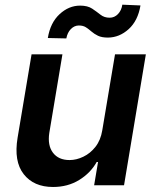

<svg xmlns="http://www.w3.org/2000/svg" viewBox="-20 -772 648 800"><path d="M406.2 -229.4 459.2 -545.5H587.7L496.8 0H372.2L388.5 -96.9H382.8Q357.2 -51.1 309.8 -22Q262.4 7.1 201 7.1Q120.7 7.1 78.8 -46.3Q36.9 -99.8 53.3 -198.2L111.5 -545.5H240.1L185.4 -218Q177.6 -166.2 200.6 -135.7Q223.7 -105.1 269.9 -105.1Q298.3 -105.1 327.2 -119Q356.2 -132.8 377.8 -160.3Q399.5 -187.9 406.2 -229.4ZM256.4 -611.9 179.3 -613.6Q189.6 -677.2 228.2 -712.9Q266.7 -748.6 313.9 -748.6Q345.2 -748.6 364 -736Q382.8 -723.4 398.6 -710.8Q414.4 -698.2 436.8 -698.2Q457 -698.2 471.6 -713.4Q486.2 -728.7 489.7 -752.5L565.3 -749.3Q554.7 -685.7 516.2 -650.7Q477.6 -615.8 430 -615.4Q404.1 -615.4 388.3 -623Q372.5 -630.7 361.2 -640.6Q349.8 -650.6 338.1 -658.2Q326.3 -665.8 308.6 -665.8Q289.8 -665.8 275.2 -650.9Q260.7 -636 256.4 -611.9Z"/></svg>

Font: Inter UI Semi Bold
Style: Italic
Weight: 600
Italic angle: -9.39999°
Designer: Rasmus Andersson
Foundry: rsms
Version: 3.2;8d6f07862